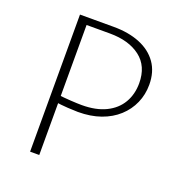

<svg xmlns="http://www.w3.org/2000/svg" viewBox="-121 -762 816 866"><g transform="rotate(20 287.0 -329.0)"><path d="M258 -242Q242 -242 209 -244Q176 -246 144 -251V-285Q179 -281 211.5 -279Q244 -277 264 -277Q332 -277 379 -300Q426 -323 450 -364Q474 -405 474 -458Q474 -540 419 -582Q364 -624 273 -624H161V0H117V-658H279Q351 -658 405 -636Q459 -614 489 -571.5Q519 -529 519 -467Q519 -420 501 -379Q483 -338 449 -307Q415 -276 367 -259Q319 -242 258 -242Z"/></g></svg>

Font: Ysabeau Infant ExtraLight
Style: Regular
Weight: 250
Designer: Christian Thalmann (Catharsis Fonts)
Version: Version 2.001;gftools[0.9.30]; featfreeze: ss01,ss02,lnum